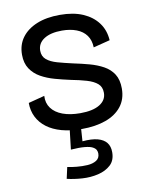

<svg xmlns="http://www.w3.org/2000/svg" viewBox="-86 -593 700 897"><g transform="rotate(-10 264.0 -144.5)"><path d="M270 13Q216 13 174.5 1.5Q133 -10 104.5 -31.5Q76 -53 61 -83Q46 -113 46 -150L123 -170Q121 -136 139 -111.5Q157 -87 192 -74Q227 -61 275 -61Q335 -61 367.5 -81Q400 -101 400 -136Q400 -164 382 -179.5Q364 -195 332 -204.5Q300 -214 258 -222Q221 -230 185 -240Q149 -250 119.5 -266.5Q90 -283 72 -310Q54 -337 54 -377Q54 -424 79 -458Q104 -492 150 -511Q196 -530 260 -530Q324 -530 369 -510.5Q414 -491 440 -456Q466 -421 469 -373L390 -353Q389 -387 372.5 -410Q356 -433 326 -444.5Q296 -456 257 -456Q203 -456 172 -436Q141 -416 141 -381Q141 -354 159.5 -338.5Q178 -323 210 -314Q242 -305 282 -296Q321 -288 357.5 -278Q394 -268 423 -252Q452 -236 469 -209.5Q486 -183 486 -141Q486 -91 459 -56.5Q432 -22 383.5 -4.5Q335 13 270 13ZM159 230 171 176Q189 180 215 182.5Q241 185 266 183.5Q291 182 308 171.5Q325 161 325 139Q325 130 321 122Q317 114 305 107.5Q293 101 268 98.5Q243 96 202 99L214 -4H267L262 70Q306 66 334 73.5Q362 81 376 98.5Q390 116 390 144Q390 183 366.5 204.5Q343 226 307 234.5Q271 243 231.5 240.5Q192 238 159 230Z"/></g></svg>

Font: Bricolage Grotesque 17pt
Style: Regular
Weight: 400
Version: Version 1.001;gftools[0.9.33.dev8+g029e19f]